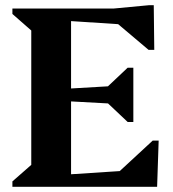

<svg xmlns="http://www.w3.org/2000/svg" viewBox="-20 -723 671 743"><path d="M28 0V-21L101 -85V-605L28 -669V-690H255V0ZM214 0V-46L552 -68V0ZM425 0V-44L571 -179H594L588 0ZM467 -319 210 -333V-378L467 -393ZM474 -251 384 -336V-376L474 -461H496V-251ZM552 -622 214 -644V-690H552ZM555 -530 420 -644V-690L558 -703H575L577 -530Z"/></svg>

Font: Platypi Light SemiBold
Style: Regular
Weight: 600
Version: Version 1.200